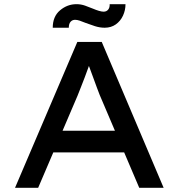

<svg xmlns="http://www.w3.org/2000/svg" viewBox="-20 -901 857 921"><path d="M52 0 351 -700H468L765 0H648L458 -446Q453 -458 444.5 -481.5Q436 -505 426 -532Q416 -559 407 -583.5Q398 -608 393 -622L420 -623Q413 -603 404.5 -579Q396 -555 386.5 -530Q377 -505 368 -482.5Q359 -460 352 -442L163 0ZM183 -170 225 -274H581L616 -170ZM482 -768Q459 -768 435.5 -775.5Q412 -783 391 -791Q374 -798 362 -802Q350 -806 340 -806Q327 -806 318.5 -796.5Q310 -787 310 -768H233Q233 -822 268 -851.5Q303 -881 347 -881Q368 -881 388 -874Q408 -867 427 -859Q441 -853 454.5 -849Q468 -845 477 -845Q491 -845 499 -855Q507 -865 506 -881H582Q582 -852 570 -826Q558 -800 535.5 -784Q513 -768 482 -768Z"/></svg>

Font: Lexend Exa
Style: Regular
Weight: 400
Designer: Bonnie Shaver-Troup, Thomas Jockin
Foundry: Lexend
Version: Version 1.007